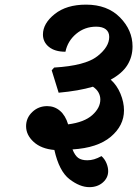

<svg xmlns="http://www.w3.org/2000/svg" viewBox="-20 -647 581 812"><path d="M349.1 30.8Q364.3 30.8 378.2 26.6Q392.1 22.5 409.2 13.2Q422.9 25.4 430.2 43Q437.5 60.5 437.5 76.7Q437.5 105 414.8 124.8Q392.1 144.5 357.9 144.5Q317.9 144.5 273.9 110.8Q230 77.1 210 -12.7Q154.3 -17.6 122.3 -46.9Q90.3 -76.2 90.3 -113.3Q90.3 -148.4 116.5 -173.3Q142.6 -198.2 179.7 -198.2Q210.4 -198.2 233.6 -178.5Q256.8 -158.7 268.1 -121.1Q336.4 -129.9 370.4 -160.4Q404.3 -190.9 404.3 -226.1Q404.3 -241.7 396.7 -255.6Q389.2 -269.5 373 -280.3Q343.3 -271.5 306.9 -265.1Q270.5 -258.8 228 -254.9L198.7 -349.6L209 -361.3Q340.3 -369.1 391.1 -408.7Q441.9 -448.2 441.9 -490.7Q441.9 -511.7 427.7 -522.9Q413.6 -534.2 386.7 -534.2Q338.4 -534.2 302.2 -503.9Q266.1 -473.6 256.8 -428.2Q211.9 -428.2 186.8 -448.7Q161.6 -469.2 161.6 -501Q161.6 -547.9 211.4 -587.6Q261.2 -627.4 343.8 -627.4Q434.1 -627.4 487.3 -573.5Q540.5 -519.5 540.5 -450.7Q540.5 -406.7 518.6 -371.6Q496.6 -336.4 448.2 -310.1Q474.6 -286.6 489.5 -250.7Q504.4 -214.8 504.4 -180.2Q504.4 -115.7 448.5 -68.6Q392.6 -21.5 286.6 -15.1Q296.9 10.7 310.8 20.8Q324.7 30.8 349.1 30.8Z"/></svg>

Font: Sitara
Style: Bold Italic
Weight: 700
Italic angle: -11°
Designer: Neelakash Kshetrimayum
Foundry: Neelakash Kshetrimayum
Version: Version 1.000;PS Version 1.000;PS 1.0;hotconv 1.;hotconv 1.0